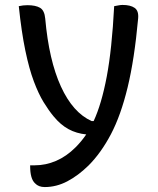

<svg xmlns="http://www.w3.org/2000/svg" viewBox="-20 -557 640 777"><path d="M91 -536Q124 -536 142 -525.5Q160 -515 163 -482Q178 -313 226.5 -207Q275 -101 351 -67H359Q391 -136 412 -247Q433 -358 442 -532Q453 -534 461 -535.5Q469 -537 476 -537Q508 -537 525 -525Q542 -513 539 -482Q524 -317 496.5 -203.5Q469 -90 429 -14Q389 62 338 113Q296 154 252 177Q208 200 161 200Q136 200 122 185Q102 167 102 115V112H121Q165 112 207 94Q249 76 286 39Q310 15 329 -13Q289 -17 257 -34.5Q225 -52 197 -86Q177 -110 156.5 -143.5Q136 -177 117 -227.5Q98 -278 82.5 -352.5Q67 -427 56 -532Q73 -536 91 -536Z"/></svg>

Font: Recursive Sn Csl St
Style: Regular
Weight: 400
Version: Version 1.079;hotconv 1.0.112;makeotfexe 2.5.65598; ttfautoh